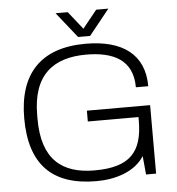

<svg xmlns="http://www.w3.org/2000/svg" viewBox="-58 -923 914 989"><g transform="rotate(-5 398.5 -428.0)"><path d="M266 -868 371 -736H433L539 -868H476L402 -776L329 -868ZM401 12C498 12 600 -18 649 -96L658 0H710V-354H383V-298H645V-281C645 -118 580 -44 396 -44C229 -44 126 -123 126 -332V-353C126 -561 234 -642 404 -642C543 -642 645 -595 645 -452H709C709 -616 598 -698 406 -698C175 -698 58 -574 58 -343C58 -104 172 12 401 12Z"/></g></svg>

Font: Archivo ExtraLight
Style: Regular
Weight: 200
Designer: Hector Gatti
Foundry: Omnibus-Type
Version: Version 2.001